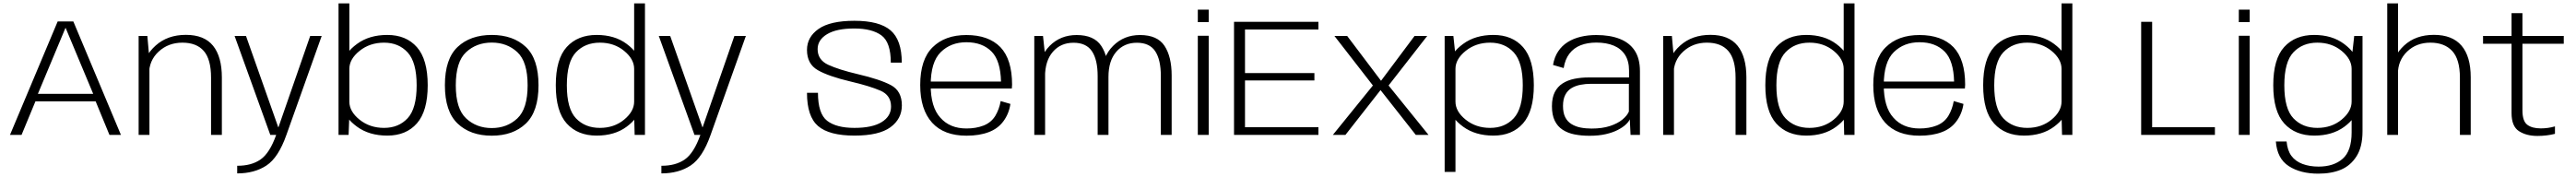

<svg xmlns="http://www.w3.org/2000/svg" viewBox="-20 -805 15365 1056"><path d="M39.5 0H108.5L191.5 -200.5H550.5L633 0H701.5L417.5 -677H324ZM206 -245 370.5 -638.5H371.5L536 -245Z M807 0H871.5V-451L859 -590.5H807ZM1239 0H1303.5V-342.5Q1303.5 -467 1251 -532Q1198.5 -597 1089 -597Q979.5 -597 908.8 -533.5Q838 -470 838 -394.5L869 -363Q869 -444.5 926.8 -497.5Q984.5 -550.5 1068 -550.5Q1152.5 -550.5 1195.8 -500.8Q1239 -451 1239 -341.5Z M1592.5 0H1688.5L1899 -590.5H1830.5L1641 -45.5H1640L1447.5 -590.5H1379.5ZM1395 229.5Q1498.5 229.5 1569.8 182.2Q1641 135 1688.5 0H1627.5Q1589 108.5 1534.2 146.5Q1479.5 184.5 1395 184Z M1999.5 0H2059.5L2064 -115V-785H1999.5ZM2290.5 4Q2403 4 2467.2 -69.2Q2531.5 -142.5 2531.5 -296.5Q2531.5 -450.5 2467.2 -523.5Q2403 -596.5 2290.5 -596.5Q2182.5 -596.5 2109.8 -543Q2037 -489.5 2037 -439.5L2064 -394Q2064 -452.5 2125 -501.5Q2186 -550.5 2271 -550.5Q2358.5 -550.5 2412 -492Q2465.5 -433.5 2465.5 -296Q2465.5 -158 2412 -100Q2358.5 -42 2271 -42Q2186 -42 2125 -91Q2064 -140 2064 -199L2037 -152.5Q2037 -102.5 2109.8 -49.2Q2182.5 4 2290.5 4Z M2913.5 4.5Q3041 4.5 3116.8 -67.8Q3192.5 -140 3192.5 -296.5Q3192.5 -453.5 3116.8 -525Q3041 -596.5 2913.5 -596.5Q2786 -596.5 2710 -525Q2634 -453.5 2634 -296.5Q2634 -140 2710 -67.8Q2786 4.5 2913.5 4.5ZM2913.5 -41Q2822.5 -41 2760.8 -98.5Q2699 -156 2699 -296Q2699 -437 2760.8 -494Q2822.5 -551 2913.5 -551Q3004.5 -551 3066 -494Q3127.5 -437 3127.5 -296Q3127.5 -156 3066 -98.5Q3004.5 -41 2913.5 -41Z M3766 0H3827.5V-785H3763V-116.5ZM3539 4Q3647 4 3718.5 -49.2Q3790 -102.5 3790 -152.5L3763 -199Q3763 -140.5 3703.2 -91.2Q3643.5 -42 3558.5 -42Q3470.5 -42 3416 -99Q3361.5 -156 3361.5 -296Q3361.5 -436 3416 -493.2Q3470.5 -550.5 3558.5 -550.5Q3643.5 -550.5 3703.2 -501.5Q3763 -452.5 3763 -394L3790 -439.5Q3790 -489.5 3718.5 -543Q3647 -596.5 3539 -596.5Q3426.5 -596.5 3361 -524.8Q3295.5 -453 3295.5 -296.5Q3295.5 -140 3361 -68Q3426.5 4 3539 4Z M4123 0H4219L4429.5 -590.5H4361L4171.5 -45.5H4170.5L3978 -590.5H3910ZM3925.5 229.5Q4029 229.5 4100.2 182.2Q4171.5 135 4219 0H4158Q4119.5 108.5 4064.8 146.5Q4010 184.5 3925.5 184Z M5077.5 4Q5223.5 4 5291.8 -45.8Q5360 -95.5 5360 -176.5Q5360 -262 5295.2 -296.8Q5230.5 -331.5 5095.5 -363Q4985 -389 4921.2 -418.2Q4857.5 -447.5 4857.5 -512Q4857.5 -567 4913.8 -601Q4970 -635 5076 -635Q5182 -635 5238 -594Q5294 -553 5294 -431.5H5359.5Q5359.5 -566.5 5292.8 -623.8Q5226 -681 5077 -681Q4932.5 -681 4863.2 -632.5Q4794 -584 4794 -507Q4794 -423.5 4858.5 -386.5Q4923 -349.5 5054.5 -318.5Q5167.5 -292 5231.5 -264.5Q5295.5 -237 5295.5 -169.5Q5295.5 -111 5239.5 -76.5Q5183.5 -42 5077 -42Q4969 -42 4914.2 -84.5Q4859.5 -127 4859.5 -251.5H4794Q4794 -110 4860.2 -53Q4926.5 4 5077.5 4Z M5745.5 4.5V-38.5Q5646 -38.5 5589.5 -103Q5532 -166 5532 -297Q5532 -435 5592 -494Q5652 -553 5745 -553Q5841 -553 5896.5 -496Q5948.5 -442 5951.5 -318.5H5523.5V-277H6016Q6017.5 -288 6017.5 -299.5Q6017.5 -450.5 5948 -523.5Q5877.5 -596 5745 -596Q5617 -596 5543.5 -523Q5469.5 -450.5 5469.5 -297.5Q5469.5 -151.5 5540.5 -73Q5611 4.5 5745.5 4.5ZM5745.5 -38.5V4.5Q5822 4.5 5877.5 -16.5Q5933 -37 5966 -82Q5999 -126.5 6007.5 -185L5949.5 -202Q5941 -153.5 5917.5 -114Q5893 -74 5847.5 -56Q5802.5 -38.5 5745.5 -38.5Z M6150 0H6214.5V-473.5L6202 -590.5H6150ZM6528 0H6592.5V-354.5Q6592.5 -466.5 6549.5 -531.2Q6506.5 -596 6402.5 -596Q6306.5 -596 6242.2 -531.8Q6178 -467.5 6178 -366.5L6214 -346.5Q6214 -442 6260.8 -496Q6307.5 -550 6384 -550Q6460 -550 6494 -499.2Q6528 -448.5 6528 -350.5ZM6905 0H6969.5V-354.5Q6969.5 -466.5 6927 -531.2Q6884.5 -596 6780.5 -596Q6684.5 -596 6620 -531.2Q6555.5 -466.5 6555.5 -366.5L6592.5 -346.5Q6592.5 -442 6639 -496Q6685.5 -550 6762 -550Q6838 -550 6871.5 -499.2Q6905 -448.5 6905 -350.5Z M7125.5 0H7190.5V-591.5H7125.5ZM7125.5 -747.5V-673H7190.5V-747.5Z M7341.5 0H7845V-46H7407V-325H7821V-369H7407V-629H7845V-675H7341.5Z M7931 0H8006L8215.5 -267.5L8426 0H8502L8263.5 -295L8494 -590.5H8418.5L8218.5 -323L8016.5 -590.5H7940.5L8170 -295Z M8598 220.5H8662.5V-473.5L8650 -590.5H8598ZM8889 4Q9001.5 4 9065.8 -69.2Q9130 -142.5 9130 -296.5Q9130 -450.5 9065.8 -523.5Q9001.5 -596.5 8889 -596.5Q8781 -596.5 8708.2 -543Q8635.5 -489.5 8635.5 -439.5L8662.5 -394Q8662.5 -452.5 8723.5 -501.5Q8784.5 -550.5 8869.5 -550.5Q8957 -550.5 9010.5 -492Q9064 -433.5 9064 -296Q9064 -158 9010.5 -100Q8957 -42 8869.5 -42Q8784.5 -42 8723.5 -91Q8662.5 -140 8662.5 -199L8635.5 -152.5Q8635.5 -102.5 8708.2 -49.2Q8781 4 8889 4Z M9462 5Q9517.5 5 9559.5 -4.8Q9601.5 -14.5 9631.2 -30Q9661 -45.5 9678.8 -62.2Q9696.5 -79 9702.5 -93L9707 0H9763V-380.5Q9763 -455.5 9731.8 -503Q9700.5 -550.5 9642.2 -573.2Q9584 -596 9502.5 -596Q9452.5 -596 9409 -585.5Q9365.5 -575 9331.5 -553.5Q9297.5 -532 9275 -498.2Q9252.5 -464.5 9244.5 -417.5L9308 -399Q9316.5 -451.5 9342.5 -485.2Q9368.5 -519 9409.2 -535Q9450 -551 9503 -551Q9562.5 -551 9606.2 -533Q9650 -515 9674 -477.8Q9698 -440.5 9698 -383V-343H9459.5Q9412 -343 9371.8 -334.8Q9331.5 -326.5 9301.5 -307.2Q9271.5 -288 9254.8 -255Q9238 -222 9238 -171Q9238 -119 9254.8 -84.8Q9271.5 -50.5 9302 -30.8Q9332.5 -11 9373.2 -3Q9414 5 9462 5ZM9474 -38Q9439.5 -38 9409 -44Q9378.5 -50 9354.5 -64.8Q9330.5 -79.5 9317.2 -105.8Q9304 -132 9304 -173Q9304 -213.5 9317.8 -239.5Q9331.5 -265.5 9355 -279.5Q9378.5 -293.5 9408.5 -299.2Q9438.5 -305 9471 -305H9697V-139.5Q9687 -115.5 9658.8 -92Q9630.5 -68.5 9584.2 -53.2Q9538 -38 9474 -38Z M9901.5 0H9966V-451L9953.5 -590.5H9901.5ZM10333.5 0H10398V-342.5Q10398 -467 10345.5 -532Q10293 -597 10183.5 -597Q10074 -597 10003.2 -533.5Q9932.5 -470 9932.5 -394.5L9963.5 -363Q9963.5 -444.5 10021.2 -497.5Q10079 -550.5 10162.5 -550.5Q10247 -550.5 10290.2 -500.8Q10333.5 -451 10333.5 -341.5Z M10981.5 0H11043V-785H10978.5V-116.5ZM10754.5 4Q10862.5 4 10934 -49.2Q11005.5 -102.5 11005.5 -152.5L10978.5 -199Q10978.5 -140.5 10918.8 -91.2Q10859 -42 10774 -42Q10686 -42 10631.5 -99Q10577 -156 10577 -296Q10577 -436 10631.5 -493.2Q10686 -550.5 10774 -550.5Q10859 -550.5 10918.8 -501.5Q10978.5 -452.5 10978.5 -394L11005.5 -439.5Q11005.5 -489.5 10934 -543Q10862.5 -596.5 10754.5 -596.5Q10642 -596.5 10576.5 -524.8Q10511 -453 10511 -296.5Q10511 -140 10576.5 -68Q10642 4 10754.5 4Z M11431 4.5V-38.5Q11331.5 -38.5 11275 -103Q11217.5 -166 11217.5 -297Q11217.5 -435 11277.5 -494Q11337.5 -553 11430.5 -553Q11526.5 -553 11582 -496Q11634 -442 11637 -318.5H11209V-277H11701.5Q11703 -288 11703 -299.5Q11703 -450.5 11633.5 -523.5Q11563 -596 11430.5 -596Q11302.5 -596 11229 -523Q11155 -450.5 11155 -297.5Q11155 -151.5 11226 -73Q11296.5 4.5 11431 4.5ZM11431 -38.5V4.5Q11507.5 4.5 11563 -16.5Q11618.5 -37 11651.5 -82Q11684.5 -126.5 11693 -185L11635 -202Q11626.5 -153.5 11603 -114Q11578.5 -74 11533 -56Q11488 -38.5 11431 -38.5Z M12281 0H12342.5V-785H12278V-116.5ZM12054 4Q12162 4 12233.5 -49.2Q12305 -102.5 12305 -152.5L12278 -199Q12278 -140.5 12218.2 -91.2Q12158.5 -42 12073.5 -42Q11985.5 -42 11931 -99Q11876.5 -156 11876.5 -296Q11876.5 -436 11931 -493.2Q11985.5 -550.5 12073.5 -550.5Q12158.5 -550.5 12218.2 -501.5Q12278 -452.5 12278 -394L12305 -439.5Q12305 -489.5 12233.5 -543Q12162 -596.5 12054 -596.5Q11941.5 -596.5 11876 -524.8Q11810.5 -453 11810.5 -296.5Q11810.5 -140 11876 -68Q11941.5 4 12054 4Z M12753 0H13193V-46H12818.5V-675H12753Z M13335.5 0H13400.5V-591.5H13335.5ZM13335.5 -747.5V-673H13400.5V-747.5Z M13809.5 231Q13888.5 231 13945.5 207Q14002.5 183 14038 127Q14073.5 71 14073.5 -22V-590.5H14024L14008.5 -451.5V-15.5Q14008.5 95.5 13955 142.2Q13901.5 189 13811.5 189Q13757.5 189 13715.2 173Q13673 157 13649.2 124.8Q13625.5 92.5 13620.5 39H13556.5Q13564 141 13633.5 186Q13703 231 13809.5 231ZM13785.5 4Q13893 4 13964.5 -48.5Q14036 -101 14036 -152.5L14008.5 -199Q14008.5 -140.5 13948.8 -91.2Q13889 -42 13804 -42Q13716 -42 13661.5 -99Q13607 -156 13607 -296Q13607 -436 13661.5 -493.2Q13716 -550.5 13804 -550.5Q13889 -550.5 13948.8 -501.5Q14008.5 -452.5 14008.5 -394L14035.5 -439Q14035.5 -488.5 13964 -542.5Q13892.5 -596.5 13784.5 -596.5Q13672 -596.5 13606.5 -524.8Q13541 -453 13541 -296.5Q13541 -140 13607 -68Q13673 4 13785.5 4Z M14221 0H14285.5V-785H14221ZM14654.5 0H14719V-344Q14719 -468.5 14664 -532.8Q14609 -597 14499.5 -597Q14390 -597 14321.8 -533.5Q14253.5 -470 14253.5 -394.5L14284.5 -363Q14284.5 -444.5 14339.8 -497.5Q14395 -550.5 14478.5 -550.5Q14562.5 -550.5 14608.5 -500.8Q14654.5 -451 14654.5 -341.5Z M15117 6Q15172 6 15221.5 -6.5V-51Q15180.5 -39 15137 -39Q15085 -39 15056.2 -60.8Q15027.5 -82.5 15027.5 -147V-544H15274V-590.5H15027.5V-726.5H14962.5V-590.5H14792.5V-544H14962.5V-130.5Q14962.5 -51.5 15006.5 -22.8Q15050.5 6 15117 6Z"/></svg>

Font: Anybody SemiExpanded Light
Style: Regular
Weight: 300
Width: 6
Version: Version 1.113;gftools[0.9.25]